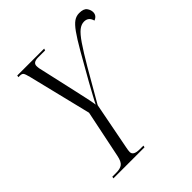

<svg xmlns="http://www.w3.org/2000/svg" viewBox="-196 -845 974 974"><g transform="rotate(-45 291.0 -358.0)"><path d="M58 0 60 -10H89Q117 -10 131.5 -21Q146 -32 153 -66L206 -323L123 -662Q116 -690 110.5 -697Q105 -704 90 -704H80L82 -714H275L272 -704H222Q185 -704 185 -679Q185 -662 192 -637L232 -459Q236 -440 241.5 -416Q247 -392 252 -368Q257 -344 259 -328Q268 -347 283 -374Q298 -401 317 -436Q366 -523 397.5 -577.5Q429 -632 450.5 -662Q472 -692 489.5 -704Q507 -716 528 -716Q560 -716 571 -700.5Q582 -685 582 -669Q582 -644 556 -634Q547 -668 515 -668Q495 -668 476 -653Q457 -638 431 -600Q405 -562 365 -494Q325 -426 264 -319L215 -66Q211 -47 211 -36Q211 -10 257 -10H283L281 0Z"/></g></svg>

Font: Noto Serif Display ExtraCondensed Light
Style: Italic
Weight: 300
Width: 2
Italic angle: -12°
Designer: Monotype Design Team
Foundry: Monotype Imaging Inc.
Version: Version 2.009